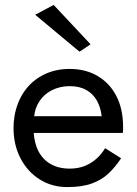

<svg xmlns="http://www.w3.org/2000/svg" viewBox="-20 -750 555 780"><path d="M198 -730 348 -570 303 -540 123 -690ZM117 -210Q120 -170 134 -140Q152 -103 185 -84Q218 -65 263 -65Q297 -65 323.5 -75.5Q350 -86 371 -104.5Q392 -123 407 -148L472 -107Q449 -72 421 -45.5Q393 -19 353 -4.5Q313 10 253 10Q191 10 141.5 -21Q92 -52 63.5 -106.5Q35 -161 35 -230Q35 -243 36 -255Q37 -267 39 -279Q49 -336 79 -379Q109 -422 156.5 -446Q204 -470 263 -470Q328 -470 377 -441Q426 -412 453 -359.5Q480 -307 480 -234Q480 -233 480 -233Q480 -232 480 -231Q480 -230 480 -230Q480 -229 480 -229V-228Q480 -228 480 -228V-224Q480 -224 480 -223Q480 -223 480 -223V-222Q480 -216 479 -210ZM393 -278Q389 -314 373.5 -341.5Q358 -369 330.5 -384.5Q303 -400 263 -400Q223 -400 190 -383Q157 -366 138 -335Q122 -310 119 -278Z"/></svg>

Font: Jost
Style: Regular
Weight: 400
Version: Version 3.710